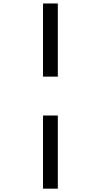

<svg xmlns="http://www.w3.org/2000/svg" viewBox="-20 -872 587 1117"><path d="M230.3 -200H316.4V225.6H230.3ZM230.3 -851.8H316.4V-426.2H230.3Z"/></svg>

Font: MM Jasmine
Style: Regular
Weight: 400
Designer: Khon Soe Zaw Thu
Version: Version 1.00 July 11, 2016, initial release